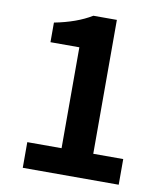

<svg xmlns="http://www.w3.org/2000/svg" viewBox="-83 -809 755 877"><g transform="rotate(10 294.5 -370.0)"><path d="M82 -119H241V-587H107V-678Q210 -698 279 -740H388V-119H527V0H82Z"/></g></svg>

Font: KaiGen Gothic SC Bold
Style: Bold
Weight: 700
Designer: Ryoko NISHIZUKA Ë•øÂ°öÊ∂ºÂ≠ê (kana & ideographs); Paul D. Hunt (Latin, Greek & Cyrillic); Wenlong ZHANG Âº†ÊñáÈæô (bopom
Version: Version 1.001 October 10, 2014